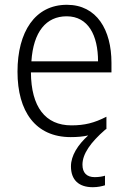

<svg xmlns="http://www.w3.org/2000/svg" viewBox="-20 -613 536 801"><path d="M324 74C324 29 358 -19 419 -72C421 -73 423 -74 424 -75V-126C373 -100 333 -90 278 -90C169 -90 110 -167 109 -311H445V-351C445 -488 384 -593 259 -593C126 -593 53 -480 53 -314C53 -148 128 -41 275 -41C302 -41 326 -43 348 -48C305 -9 276 36 276 81C276 138 309 168 367 168C388 168 405 164 418 160V120C409 123 393 126 375 126C342 126 324 108 324 74ZM258 -545C348 -545 389 -466 389 -357H111C119 -481 173 -545 258 -545Z"/></svg>

Font: Noto Sans Tamil UI SemiCondensed Light
Style: Regular
Weight: 300
Width: 4
Designer: Jelle Bosma - Monotype Design Team
Foundry: Monotype Imaging Inc.
Version: Version 2.004